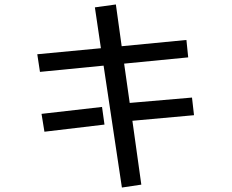

<svg xmlns="http://www.w3.org/2000/svg" viewBox="-20 -783 1040 860"><path d="M444 -489 159 -461 147 -540 432 -567 405 -750 499 -763 525 -576 815 -604 823 -526 536 -498 561 -322 840 -346 849 -267 573 -242 613 44 526 57ZM166 -273 437 -304 448 -225 179 -193Z"/></svg>

Font: Stick
Style: Regular
Weight: 400
Designer: Fontworks Inc.
Foundry: Fontworks Inc.
Version: Version 1.100